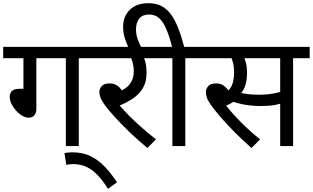

<svg xmlns="http://www.w3.org/2000/svg" viewBox="-20 -916 1962 1204"><path d="M208 -551V-234Q208 -208 195.5 -193Q183 -178 160 -178Q141 -178 120 -190Q99 -202 81 -222Q63 -242 52 -264.5Q41 -287 41 -308Q41 -331 54.5 -345Q68 -359 102 -359H127V-551H0V-622H578V-551H474V0H393V-551Z M384 44Q395 42 407 40.5Q419 39 432 39Q500 39 550.5 64.5Q601 90 640.5 133Q680 176 714 227L657 268Q624 215 590.5 180.5Q557 146 520 129.5Q483 113 438 113Q426 113 415.5 114.5Q405 116 396 118Z M847 -551 875 -566Q886 -550 892.5 -523Q899 -496 899 -458Q899 -402 876 -363.5Q853 -325 813 -298Q773 -271 722 -251L726 -259Q756 -224 793.5 -186.5Q831 -149 873 -112.5Q915 -76 958 -42L904 12Q845 -37 793 -87Q741 -137 701 -181Q661 -225 638 -256Q616 -287 609.5 -305Q603 -323 603 -340Q603 -359 618 -376Q633 -393 667 -393Q705 -393 729 -368Q753 -343 772 -300L710 -335Q767 -354 793 -387.5Q819 -421 819 -468Q819 -497 811.5 -525.5Q804 -554 793 -565L838 -551H563V-622H987V-551Z M787 -615Q770 -650 761 -682Q752 -714 752 -748Q752 -813 794 -854.5Q836 -896 911 -896Q956 -896 989 -880Q1022 -864 1048 -831Q1074 -798 1095 -746Q1116 -694 1135 -622H1245V-551H1142V0H1061V-551H972V-622H1059Q1041 -692 1021.5 -736.5Q1002 -781 977 -803Q952 -825 915 -825Q875 -825 854 -800.5Q833 -776 833 -733Q833 -699 843 -671.5Q853 -644 867 -615Z M1476 -551 1504 -566Q1515 -550 1522 -523Q1529 -496 1529 -458Q1529 -414 1518.5 -381.5Q1508 -349 1489 -328L1488 -319Q1470 -296 1445.5 -279Q1421 -262 1390 -250L1394 -259Q1435 -206 1491.5 -149Q1548 -92 1611 -42L1557 12Q1501 -37 1451.5 -87Q1402 -137 1364 -181Q1326 -225 1304 -256Q1282 -287 1276.5 -305Q1271 -323 1271 -340Q1271 -359 1286 -376Q1301 -393 1335 -393Q1360 -393 1378.5 -381.5Q1397 -370 1412 -349.5Q1427 -329 1440 -300L1379 -331Q1407 -339 1421.5 -359Q1436 -379 1442 -405.5Q1448 -432 1448 -458Q1448 -496 1441 -523.5Q1434 -551 1425 -564L1468 -551H1231V-622H1648V-551ZM1818 -551V0H1737V-551H1627V-622H1922V-551ZM1600 -322Q1634 -322 1662 -325Q1690 -328 1718 -334.5Q1746 -341 1778 -353V-280Q1735 -263 1699.5 -257Q1664 -251 1611 -251Q1578 -251 1541.5 -255.5Q1505 -260 1473 -268.5Q1441 -277 1421 -287L1441 -347Q1461 -340 1487 -334Q1513 -328 1542 -325Q1571 -322 1600 -322Z"/></svg>

Font: Noto Sans Ambassadori
Style: Regular
Weight: 400
Designer: Monotype Design Team
Foundry: Monotype Imaging Inc.
Version: Version 2.013